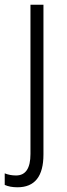

<svg xmlns="http://www.w3.org/2000/svg" viewBox="-50 -552 283 813"><path d="M24 241Q134 241 134 102V-532H79V100Q79 191 18 191Q-8 191 -30 182V231Q-8 241 24 241Z"/></svg>

Font: Noto Sans UI SemiCondensed Light
Style: Regular
Weight: 300
Width: 4
Designer: Monotype Design Team
Foundry: Monotype Imaging Inc.
Version: Version 1.901